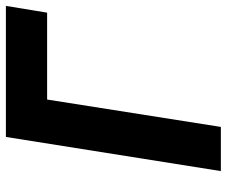

<svg xmlns="http://www.w3.org/2000/svg" viewBox="-79 -691 770 652"><g transform="rotate(-90 306.0 -365.0)"><path d="M201 0H51L167 -730H612L589 -590H294Z"/></g></svg>

Font: JetBrains Mono Extra Bold
Style: Italic
Weight: 800
Italic angle: -9°
Monospace: yes
Designer: Philipp Nurullin, Konstantin Bulenkov
Foundry: JetBrains
Version: 2.002